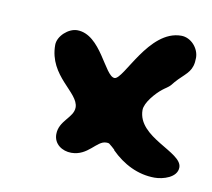

<svg xmlns="http://www.w3.org/2000/svg" viewBox="-49 -599 486 440"><g transform="rotate(10 194.0 -379.5)"><path d="M340 -545C265 -545 227 -423 206 -423C183 -423 159 -516 103 -516C83 -516 59 -495 59 -474C59 -401 130 -376 130 -341C130 -317 97 -305 97 -273C97 -250 117 -237 138 -237C177 -237 191 -274 213 -274C215 -274 218 -274 220 -273C225 -269 230 -265 234 -261V-260C262 -232 297 -214 336 -214C355 -214 388 -223 388 -247C388 -283 282 -298 282 -362C282 -379 304 -404 318 -415C324 -420 332 -424 337 -430C341 -435 345 -440 350 -445C369 -464 382 -471 382 -501C382 -523 363 -545 340 -545Z"/></g></svg>

Font: ChillLongCangKaiShu ExtraBold
Style: Regular
Weight: 800
Version: Version 3.500;Glyphs 3.1.1 (3135)